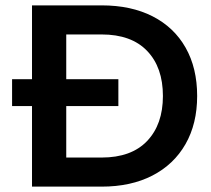

<svg xmlns="http://www.w3.org/2000/svg" viewBox="-20 -695 785 715"><path d="M99.2 0V-300H25V-400H99.2V-675H358.3Q468.3 -675 548.3 -634.2Q628.3 -593.3 671.2 -517.5Q714.2 -441.7 714.2 -337.5Q714.2 -234.2 670.8 -158.3Q627.5 -82.5 547.5 -41.2Q467.5 0 358.3 0ZM226.7 -108.3H358.3Q469.2 -108.3 527.9 -170Q586.7 -231.7 586.7 -337.5Q586.7 -444.2 527.9 -505.4Q469.2 -566.7 358.3 -566.7H226.7V-400H420.8V-300H226.7Z"/></svg>

Font: Funnel Display Light SemiBold
Style: Regular
Weight: 600
Version: Version 1.000